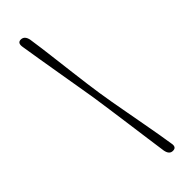

<svg xmlns="http://www.w3.org/2000/svg" viewBox="-339 -839 1075 1075"><g transform="rotate(-45 198.5 -301.5)"><path d="M183.5 -300.1Q190 -257.1 198.8 -194.1Q207.6 -131 217.2 -61.6Q226.8 7.9 235.4 72.2Q243.9 136.5 250.9 182.8Q258.3 221.9 287.7 220.4Q316.7 219.9 308.5 182.7Q303.7 149.5 295.4 101.8Q287.1 54.2 277.1 -0.5Q267.1 -55.2 257.1 -110.4Q247 -165.6 238.2 -214.8Q229.4 -263.9 224.3 -299.4Q218.5 -335.7 212.1 -385.6Q205.7 -435.5 198.7 -491.1Q191.8 -546.8 185.1 -601.9Q178.5 -656.9 172.3 -704.5Q166.1 -752.2 160.8 -785.6Q152.8 -823.3 123.3 -822.9Q95.9 -822.4 102.8 -784.6Q109.9 -738.8 120.7 -673.9Q131.5 -609.1 143.3 -539.1Q155.1 -469.1 165.8 -406.2Q176.4 -343.2 183.5 -300.1Z"/></g></svg>

Font: Fraunces 72pt Black
Style: Italic
Weight: 900
Italic angle: -16°
Version: Version 1.000;[b76b70a41]